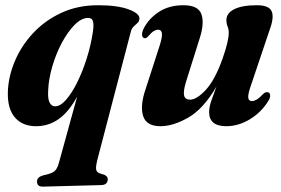

<svg xmlns="http://www.w3.org/2000/svg" viewBox="-20 -473 1076 734"><path d="M144.5 240.5Q121.5 241 121.5 221Q121.5 204 144.5 197.5Q176.5 191 187.8 182Q199 173 205.5 148.5L275 -104Q243.5 -45.5 204.5 -18Q165.5 9.5 118 9.5Q66 9.5 37.2 -23.8Q8.5 -57 10 -120Q11.5 -178.5 36 -237.5Q60.5 -296.5 105.5 -345.2Q150.5 -394 213.5 -423.5Q276.5 -453 355 -453Q429.5 -453 472.2 -437Q515 -421 513 -401Q512 -390.5 505.2 -384.8Q498.5 -379 490.8 -371.5Q483 -364 479.5 -349.5L351.5 140.5Q346.5 160.5 347.2 172.5Q348 184.5 360.5 189.5L378.5 195Q392 201.5 392 211.5Q392 234 367 234.5ZM164 -124Q162.5 -93 170.2 -79.8Q178 -66.5 190 -66.5Q210.5 -66.5 232.5 -91.5Q254.5 -116.5 275 -157.8Q295.5 -199 311.5 -249.5Q327.5 -300 335 -350.5Q339 -376 335.8 -390.2Q332.5 -404.5 317 -404.5Q291.5 -404.5 265.2 -378Q239 -351.5 216.5 -309.5Q194 -267.5 179.8 -218.5Q165.5 -169.5 164 -124Z M1001.5 -120.5Q1011 -120.5 1012.5 -110.2Q1014 -100 1006 -87.5Q979.5 -44 935.5 -17.2Q891.5 9.5 845 9.5Q779.5 9.5 779.5 -44.5Q779.5 -64 788.2 -89.2Q797 -114.5 807.5 -142Q757.5 -56.5 699.8 -23.5Q642 9.5 593.5 9.5Q539.5 9.5 527.2 -29.5Q515 -68.5 536 -130.5L590 -297.5Q601 -332 599 -345.8Q597 -359.5 584.5 -359.5Q576.5 -359.5 567.5 -354Q558.5 -348.5 546 -333.5Q538.5 -326 533.5 -327Q526 -327 523.5 -336.8Q521 -346.5 529.5 -364.5Q549.5 -403 588.2 -428Q627 -453 681 -453Q737.5 -453 749.8 -419.2Q762 -385.5 744 -328.5L691.5 -161.5Q680 -124 683.8 -108Q687.5 -92 706.5 -92Q732 -92 766.8 -129.5Q801.5 -167 830 -246.5Q843.5 -284.5 849 -308.8Q854.5 -333 854.5 -348Q854.5 -361.5 850 -372Q845.5 -382.5 845.5 -396.5Q845.5 -422.5 875.5 -437.8Q905.5 -453 962 -453Q1009 -453 1018.8 -429.2Q1028.5 -405.5 1010.5 -358L940 -148.5Q927.5 -113.5 929 -100Q930.5 -86.5 943 -86.5Q951 -86.5 961 -92.2Q971 -98 988 -115.5Q995.5 -121.5 1001.5 -120.5Z"/></svg>

Font: Fraunces 144pt S050
Style: Bold Italic
Weight: 700
Italic angle: -16°
Version: Version 1.000; ttfautohint (v1.8.3)